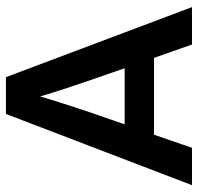

<svg xmlns="http://www.w3.org/2000/svg" viewBox="-30 -637 667 647"><g transform="rotate(-90 303.5 -313.5)"><path d="M129 0H3L243 -627H367L603 0H477L432 -128H173ZM302 -512Q291 -474 277.5 -432Q264 -390 252 -354L208 -227H397L353 -354Q342 -386 328 -428.5Q314 -471 302 -512Z"/></g></svg>

Font: Blinker SemiBold
Style: Regular
Weight: 600
Designer: Juergen Huber
Foundry: supertype
Version: Version 1.015;PS 1.15;hotconv 1.0.88;makeotf.lib2.5.647800